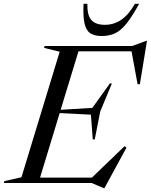

<svg xmlns="http://www.w3.org/2000/svg" viewBox="-59 -955 787 1002"><path d="M482.5 27 419 0H-39L-36 -10L53 -30L252.5 -685L171 -705L174 -715H631L704.5 -742H708L671 -515.5H659L627.5 -687H350.5L257.5 -382L423 -392L514.5 -519.5H525L464 -373L435.5 -227.5H425L415.5 -356.5L252.5 -365L150 -28H420.5L591 -192L601 -184.5L486 27ZM489 -825.5Q535 -825.5 573.5 -851.5Q612 -877.5 645 -935H667Q631 -869.5 601.8 -832.8Q572.5 -796 542 -781.5Q511.5 -767 471.5 -767Q434 -767 412.2 -781.5Q390.5 -796 382.2 -832.5Q374 -869 377 -935H397Q395.5 -877 417.2 -851.2Q439 -825.5 489 -825.5Z"/></svg>

Font: Newsreader Display
Style: Italic
Weight: 400
Italic angle: -17°
Designer: Hugues Gentile
Foundry: Production Type
Version: Version 1.001